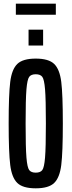

<svg xmlns="http://www.w3.org/2000/svg" viewBox="-20 -1014 389 1042"><path d="M27 -344Q27 -501 35.5 -569.5Q44 -638 74 -667Q104 -696 174 -696Q244 -696 274 -667Q304 -638 312.5 -569.5Q321 -501 321 -344Q321 -187 312.5 -118.5Q304 -50 274 -21Q244 8 174 8Q104 8 74 -21Q44 -50 35.5 -118.5Q27 -187 27 -344ZM229 -344Q229 -475 224.5 -529Q220 -583 209.5 -597Q199 -611 174 -611Q149 -611 138.5 -597Q128 -583 123.5 -529Q119 -475 119 -344Q119 -213 123.5 -159Q128 -105 138.5 -91Q149 -77 174 -77Q199 -77 209.5 -91Q220 -105 224.5 -159Q229 -213 229 -344ZM135 -767V-853H214V-767ZM66 -934V-994H283V-934Z"/></svg>

Font: Saira Ultra Condensed SemiBold
Style: Regular
Weight: 600
Width: 1
Designer: Hector Gatti with collaboration of the Omnibus-Type team
Foundry: Omnibus-Type
Version: Version 1.001; ttfautohint (v1.8)